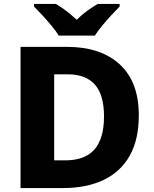

<svg xmlns="http://www.w3.org/2000/svg" viewBox="-20 -951 777 971"><path d="M682 -368Q682 -245 636 -163.5Q590 -82 504 -41Q418 0 299 0H84V-714H319Q489 -714 585.5 -625.5Q682 -537 682 -368ZM506 -362Q506 -471 460 -523Q414 -575 324 -575H254V-140H309Q410 -140 458 -195.5Q506 -251 506 -362ZM277 -771Q263 -794 240.5 -821Q218 -848 194.5 -873.5Q171 -899 152 -918V-931H263Q290 -915 315.5 -895.5Q341 -876 368 -851Q393 -876 420.5 -896Q448 -916 474 -931H585V-918Q567 -900 543.5 -874.5Q520 -849 497 -821.5Q474 -794 460 -771Z"/></svg>

Font: Noto Sans Bengali ExtraBold
Style: Regular
Weight: 800
Designer: Jelle Bosma - Monotype Design Team
Foundry: Monotype Imaging Inc.
Version: Version 2.003; ttfautohint (v1.8.4.7-5d5b)